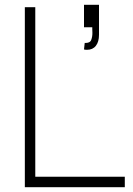

<svg xmlns="http://www.w3.org/2000/svg" viewBox="-20 -780 556 800"><path d="M127 -750V-43.5H500V0H83.5V-750ZM342.5 -572.5Q333.5 -572.5 330 -574L333 -601Q355 -600 360 -613.5Q365.5 -628 365 -644.5Q364.5 -653 364.5 -658.5Q364.5 -664 364.5 -666.5H330V-760H392.5V-635Q392.5 -606 379.5 -589.2Q366.5 -572.5 342.5 -572.5Z"/></svg>

Font: Russisch Sans ExtraLight
Style: Regular
Weight: 200
Width: 4
Designer: Michael Sharanda (font) & Cristiano Sobral (main changes)
Foundry: Michael Sharanda
Version: Version 2.00;September 8, 2020;FontCreator 13.0.0.2681 64-bi